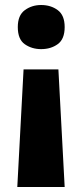

<svg xmlns="http://www.w3.org/2000/svg" viewBox="-20 -574 328 766"><path d="M74 -297H213L238 172H49ZM238 -466Q238 -418 210.5 -398Q183 -378 144 -378Q107 -378 79 -397.5Q51 -417 51 -466Q51 -513 79 -533.5Q107 -554 144 -554Q183 -554 210.5 -533.5Q238 -513 238 -466Z"/></svg>

Font: Noto Sans Thai ExtraBold
Style: Regular
Weight: 800
Version: Version 2.001